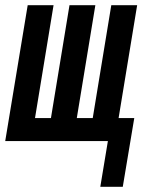

<svg xmlns="http://www.w3.org/2000/svg" viewBox="-36 -540 556 735"><path d="M348 175 377 0H-16L70 -520H169L98 -88H159L230 -520H329L258 -88H319L390 -520H489L418 -88H478L434 175Z"/></svg>

Font: Iosevka SS04 Semibold Oblique
Style: Regular
Weight: 600
Italic angle: -9°
Monospace: yes
Designer: Belleve Invis
Foundry: Belleve Invis
Version: Version 19.0.0; ttfautohint (v1.8.4)